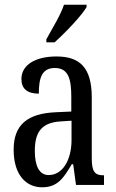

<svg xmlns="http://www.w3.org/2000/svg" viewBox="-20 -786 494 816"><path d="M177 -619V-606H212C260 -649 328 -721 348 -756V-766H252C237 -721 205 -670 177 -619ZM159 10C226 10 251 -31 285 -88H291L303 0H422V-41H419C383 -41 370 -57 370 -113V-372C370 -499 319 -546 220 -546C130 -546 71 -510 71 -450C71 -409 96 -388 145 -388C145 -453 157 -497 213 -497C272 -497 283 -448 283 -373V-312L218 -309C97 -304 38 -256 38 -150C38 -41 92 10 159 10ZM187 -42C146 -42 128 -82 128 -144C128 -223 155 -265 238 -270L284 -273V-191C284 -106 246 -42 187 -42Z"/></svg>

Font: Noto Serif Sinhala ExtraCondensed
Style: Regular
Weight: 400
Width: 2
Designer: Jelle Bosma - Monotype Design Team
Foundry: Monotype Imaging Inc.
Version: Version 2.007